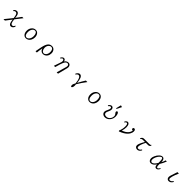

<svg xmlns="http://www.w3.org/2000/svg" viewBox="1235 -4638 8531 8531"><g transform="rotate(45 5500.0 -373.0)"><path d="M179.2 119.1 465.3 -234.9Q453.6 -370.1 422.9 -430.7Q390.1 -495.1 329.6 -495.1Q269.5 -495.1 236.3 -439.9L205.1 -460.9Q218.8 -496.1 244.1 -519.5Q288.6 -560.1 346.2 -560.1Q497.6 -560.1 506.3 -290L695.3 -540H780.3L523.4 -211.9Q535.2 -74.7 564.5 -14.6Q593.8 44.9 649.9 44.9Q689.9 44.9 716.8 17.1Q738.3 -5.4 759.3 -55.2L792 -22Q770.5 40 735.4 75.2Q691.4 119.1 636.2 119.1Q560.1 119.1 522 37.1Q491.2 -28.3 482.4 -157.2L270 119.1Z M1534.2 -560.1Q1633.3 -560.1 1691.9 -477.5Q1743.2 -404.8 1743.2 -295.9Q1743.2 -192.4 1695.8 -110.8Q1660.6 -50.3 1606 -16.1Q1548.3 20 1481 20Q1384.3 20 1326.2 -57.1Q1271 -130.4 1271 -244.6Q1271 -371.6 1339.4 -460.4Q1416 -560.1 1534.2 -560.1ZM1533.2 -513.2Q1467.8 -513.2 1416 -451.7Q1350.1 -373 1350.1 -242.7Q1350.1 -155.3 1376.5 -99.6Q1410.6 -26.9 1480.5 -26.9Q1545.9 -26.9 1597.7 -88.4Q1664.1 -167.5 1664.1 -296.9Q1664.1 -401.4 1627 -459.5Q1593.3 -513.2 1533.2 -513.2Z M2192.9 119.1Q2252.4 -238.3 2302.7 -366.2Q2339.8 -460.4 2396 -507.3Q2458.5 -560.1 2554.2 -560.1Q2645 -560.1 2702.6 -494.1Q2763.7 -424.3 2763.7 -315.9Q2763.7 -213.4 2714.8 -136.7Q2674.8 -73.2 2609.9 -43.5Q2563 -22 2511.7 -22Q2424.3 -22 2366.2 -90.8Q2332.5 -130.4 2318.8 -189Q2284.2 12.2 2276.9 119.1ZM2553.2 -513.2Q2487.3 -513.2 2436.5 -457.5Q2369.6 -384.8 2369.6 -277.3Q2369.6 -190.4 2412.1 -129.9Q2454.1 -69.8 2512.7 -69.8Q2572.3 -69.8 2619.1 -122.1Q2684.6 -194.3 2684.6 -318.8Q2684.6 -396.5 2657.2 -447.3Q2620.6 -513.2 2553.2 -513.2Z M3522 119.1 3655.8 -352.1Q3664.6 -382.3 3664.6 -408.2Q3664.6 -447.8 3646 -474.1Q3621.1 -509.3 3578.1 -509.3Q3491.2 -509.3 3429.7 -378.9Q3386.7 -288.1 3309.1 0H3229Q3281.2 -157.7 3324.2 -275.9Q3344.7 -333.5 3350.1 -351.6Q3358.9 -382.8 3358.9 -411.1Q3358.9 -444.8 3346.7 -468.3Q3328.1 -502.9 3292 -502.9Q3247.1 -502.9 3203.1 -428.2L3169.9 -454.1Q3231 -560.1 3304.7 -560.1Q3364.7 -560.1 3392.1 -506.8Q3404.8 -481.9 3404.8 -446.8Q3433.1 -492.2 3471.7 -520.5Q3526.9 -560.1 3589.4 -560.1Q3664.6 -560.1 3704.1 -501.5Q3731 -461.9 3731 -404.8Q3731 -376 3723.1 -342.3Q3720.7 -330.1 3687 -197.3Q3616.7 74.2 3606 119.1Z M4148.9 -418.9Q4177.2 -492.7 4230 -531.2Q4269 -560.1 4308.6 -560.1Q4394 -560.1 4440.4 -458.5Q4479 -373 4495.1 -191.9Q4606.4 -399.4 4696.8 -540H4793Q4627 -322.8 4502.9 -113.3Q4509.8 -64.9 4509.8 -30.8Q4509.8 40.5 4485.8 83Q4466.3 119.1 4437.5 119.1Q4419.4 119.1 4408.7 95.2Q4398.4 72.3 4398.4 45.4Q4398.4 -23.4 4461.9 -128.9Q4446.3 -306.2 4404.8 -394.5Q4361.8 -485.8 4297.4 -485.8Q4235.8 -485.8 4182.1 -398.9Z M5534.2 -560.1Q5633.3 -560.1 5691.9 -477.5Q5743.2 -404.8 5743.2 -295.9Q5743.2 -192.4 5695.8 -110.8Q5660.6 -50.3 5606 -16.1Q5548.3 20 5481 20Q5384.3 20 5326.2 -57.1Q5271 -130.4 5271 -244.6Q5271 -371.6 5339.4 -460.4Q5416 -560.1 5534.2 -560.1ZM5533.2 -513.2Q5467.8 -513.2 5416 -451.7Q5350.1 -373 5350.1 -242.7Q5350.1 -155.3 5376.5 -99.6Q5410.6 -26.9 5480.5 -26.9Q5545.9 -26.9 5597.7 -88.4Q5664.1 -167.5 5664.1 -296.9Q5664.1 -401.4 5627 -459.5Q5593.3 -513.2 5533.2 -513.2Z M6517.1 -621.1 6577.6 -865.2 6666 -839.4 6552.2 -610.4ZM6196.8 -432.1 6166 -455.1Q6196.3 -506.8 6234.9 -533.7Q6272.5 -560.1 6308.6 -560.1Q6375.5 -560.1 6404.3 -499Q6418 -469.7 6418 -428.7Q6418 -365.7 6372.1 -277.3Q6332 -200.2 6332 -157.7Q6332 -99.6 6373 -70.8Q6408.2 -45.9 6468.3 -45.9Q6568.8 -45.9 6637.7 -123Q6709 -204.6 6709 -307.6Q6709 -346.7 6696.8 -374.5Q6687 -397.5 6662.1 -424.8Q6619.1 -472.2 6619.1 -502.4Q6619.1 -529.8 6634.3 -546.4Q6646.5 -560.1 6666 -560.1Q6708 -560.1 6735.4 -499Q6764.2 -434.6 6764.2 -343.3Q6764.2 -190.9 6669.9 -85.9Q6575.7 20 6441.9 20Q6389.2 20 6347.2 -1Q6302.7 -22 6278.3 -62Q6255.9 -98.1 6255.9 -142.1Q6255.9 -206.5 6309.1 -304.2Q6349.1 -377.9 6349.1 -439Q6349.1 -499 6296.4 -499Q6246.1 -499 6196.8 -432.1Z M7194.8 -454.1Q7214.8 -500 7245.1 -527.3Q7281.2 -560.1 7320.3 -560.1Q7367.7 -560.1 7399.9 -513.7Q7440.9 -454.6 7440.9 -347.2Q7440.9 -221.7 7397 -98.1Q7583.5 -161.1 7672.9 -276.4Q7735.4 -356.4 7741.7 -452.1Q7735.4 -441.9 7720.7 -441.9Q7697.3 -441.9 7681.6 -457.5Q7665 -474.1 7665 -501.5Q7665 -537.1 7698.7 -553.7Q7710.9 -560.1 7726.1 -560.1Q7762.7 -560.1 7784.7 -528.8Q7805.7 -499.5 7805.7 -444.8Q7805.7 -368.7 7757.3 -283.7Q7691.4 -168 7542.5 -78.1Q7458.5 -27.3 7332 22L7308.6 -11.2Q7379.9 -166 7379.9 -339.4Q7379.9 -416 7360.4 -459.5Q7341.3 -500 7312.5 -500Q7260.3 -500 7222.7 -429.2Z M8213.9 -437Q8236.3 -483.4 8257.8 -504.4Q8293 -540 8356.9 -540H8678.7Q8723.6 -540 8744.6 -548.8Q8765.1 -557.1 8772.9 -579.1L8799.8 -550.3Q8763.2 -466.8 8679.7 -466.8H8538.1Q8417 -236.3 8417 -116.7Q8417 -41 8489.7 -41Q8569.3 -41 8628.9 -142.1L8658.7 -113.8Q8595.2 20 8473.1 20Q8419.4 20 8380.9 -10.3Q8333 -47.4 8333 -113.3Q8333 -212.4 8482.9 -466.8H8356.9Q8304.7 -466.8 8275.9 -447.8Q8257.3 -435.1 8239.7 -408.7Z M9820.8 -108.9Q9763.7 20 9668 20Q9573.2 20 9566.9 -142.1Q9460.4 20 9332.5 20Q9255.9 20 9215.3 -42.5Q9187 -86.4 9187 -149.4Q9187 -217.8 9225.1 -305.2Q9274.4 -419.4 9356 -493.7Q9429.2 -560.1 9502.4 -560.1Q9575.2 -560.1 9610.4 -484.9Q9634.8 -433.1 9634.8 -347.2Q9687 -445.3 9711.9 -540H9785.2Q9715.8 -365.2 9634.8 -238.8V-174.8Q9634.8 -106 9647 -73.2Q9659.7 -37.1 9692.4 -37.1Q9742.2 -37.1 9791 -136.2ZM9564.9 -232.9V-340.8Q9564.9 -516.1 9499.5 -516.1Q9448.7 -516.1 9381.8 -439Q9335 -384.8 9302.2 -312Q9262.2 -222.2 9262.2 -149.9Q9262.2 -102.5 9281.2 -71.8Q9304.7 -34.2 9348.6 -34.2Q9396 -34.2 9453.6 -86.9Q9509.3 -137.7 9564.9 -232.9Z M10452.1 -540H10542Q10463.4 -370.1 10425.3 -230.5Q10406.2 -159.7 10406.2 -122.6Q10406.2 -78.1 10421.9 -59.1Q10437 -41 10471.2 -41Q10554.7 -41 10616.2 -147.9L10642.1 -109.9Q10574.2 20 10450.7 20Q10407.2 20 10373 -8.3Q10328.1 -46.4 10328.1 -107.9Q10328.1 -163.1 10347.2 -221.2Z"/></g></svg>

Font: BIZ UDPMincho
Style: Regular
Weight: 400
Designer: TypeBank Co., Ltd.
Foundry: Morisawa Inc.
Version: Version 1.06